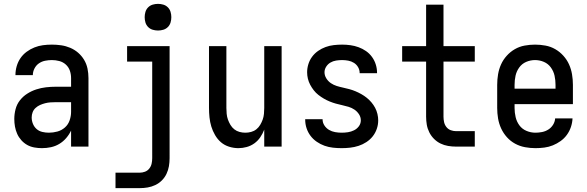

<svg xmlns="http://www.w3.org/2000/svg" viewBox="-20 -759 3040 994"><path d="M197 8Q178 8 158 4.5Q138 1 121 -8.5Q104 -18 90.5 -33Q77 -48 69 -66Q61 -84 57.5 -103.5Q54 -123 54 -143Q54 -168 60.5 -193.5Q67 -219 83 -239.5Q99 -260 121 -274Q143 -288 167.5 -296Q192 -304 217.5 -307Q243 -310 269 -310H348V-355Q348 -375 341.5 -393.5Q335 -412 320.5 -425Q306 -438 287 -443Q268 -448 249 -448Q231 -448 213.5 -444.5Q196 -441 181.5 -431Q167 -421 158.5 -404.5Q150 -388 150 -370H60V-371Q60 -394 66.5 -416.5Q73 -439 86 -458Q99 -477 118 -491Q137 -505 158.5 -513.5Q180 -522 202.5 -525Q225 -528 249 -528Q273 -528 297 -524.5Q321 -521 343.5 -511.5Q366 -502 384.5 -486Q403 -470 415.5 -449Q428 -428 433 -404Q438 -380 438 -355V0H348V-83Q338 -62 322.5 -44Q307 -26 287 -14Q267 -2 244 3Q221 8 197 8ZM233 -72Q255 -72 277 -78Q299 -84 316 -99Q333 -114 340.5 -136Q348 -158 348 -180V-230H269Q255 -230 241 -229Q227 -228 213.5 -224.5Q200 -221 187.5 -215.5Q175 -210 164.5 -200.5Q154 -191 149 -178Q144 -165 144 -151Q144 -134 150.5 -118Q157 -102 169.5 -91Q182 -80 199 -76Q216 -72 233 -72Z M578 215V135H703Q717 135 730.5 130Q744 125 753 113.5Q762 102 765 88Q768 74 768 60V-440H638V-520H858V60Q858 81 854.5 101.5Q851 122 842 141Q833 160 818 175Q803 190 784 199Q765 208 744.5 211.5Q724 215 703 215ZM798 -601Q784 -601 770.5 -605Q757 -609 747 -619Q737 -629 733 -642.5Q729 -656 729 -670Q729 -684 733 -697.5Q737 -711 747 -721Q757 -731 770.5 -735Q784 -739 798 -739Q812 -739 825.5 -735Q839 -731 849 -721Q859 -711 863 -697.5Q867 -684 867 -670Q867 -656 863 -642.5Q859 -629 849 -619Q839 -609 825.5 -605Q812 -601 798 -601Z M1214 8Q1190 8 1166 0.5Q1142 -7 1124 -22.5Q1106 -38 1093.5 -59.5Q1081 -81 1074 -104Q1067 -127 1064.5 -151.5Q1062 -176 1062 -200V-520H1152V-200Q1152 -185 1153.5 -169.5Q1155 -154 1160 -140Q1165 -126 1173 -112.5Q1181 -99 1193 -89.5Q1205 -80 1220 -76Q1235 -72 1250 -72Q1265 -72 1280 -76Q1295 -80 1307 -89.5Q1319 -99 1327 -112.5Q1335 -126 1340 -140Q1345 -154 1346.5 -169.5Q1348 -185 1348 -200V-520H1438V0H1348V-88Q1340 -67 1327.5 -48.5Q1315 -30 1297 -17Q1279 -4 1257.5 2Q1236 8 1214 8Z M1749 8Q1726 8 1703.5 5.5Q1681 3 1660 -4.5Q1639 -12 1620 -25Q1601 -38 1587.5 -56Q1574 -74 1567 -95.5Q1560 -117 1560 -140V-142H1650V-141Q1650 -124 1659.5 -109.5Q1669 -95 1683.5 -86.5Q1698 -78 1715 -75Q1732 -72 1749 -72Q1765 -72 1781.5 -74.5Q1798 -77 1813 -84.5Q1828 -92 1838 -105.5Q1848 -119 1848 -136Q1848 -153 1838.5 -167.5Q1829 -182 1815 -191.5Q1801 -201 1784.5 -206Q1768 -211 1751.5 -214.5Q1735 -218 1719 -222.5Q1703 -227 1687 -233.5Q1671 -240 1656.5 -248.5Q1642 -257 1628.5 -267.5Q1615 -278 1604.5 -291.5Q1594 -305 1586 -320Q1578 -335 1574 -351.5Q1570 -368 1570 -385Q1570 -406 1576.5 -427Q1583 -448 1596 -465.5Q1609 -483 1627 -495.5Q1645 -508 1665.5 -515.5Q1686 -523 1708 -525.5Q1730 -528 1751 -528Q1773 -528 1794.5 -525Q1816 -522 1836.5 -514.5Q1857 -507 1875 -494.5Q1893 -482 1906 -464Q1919 -446 1925.5 -425Q1932 -404 1932 -382V-380H1842V-381Q1842 -397 1834 -411Q1826 -425 1812.5 -433.5Q1799 -442 1783 -445Q1767 -448 1751 -448Q1736 -448 1720 -445.5Q1704 -443 1690.5 -435Q1677 -427 1668.5 -413.5Q1660 -400 1660 -385Q1660 -368 1669.5 -353Q1679 -338 1693 -328.5Q1707 -319 1723 -314Q1739 -309 1755.5 -305.5Q1772 -302 1788.5 -297.5Q1805 -293 1820.5 -286.5Q1836 -280 1851 -271.5Q1866 -263 1879 -252.5Q1892 -242 1903 -229Q1914 -216 1922 -201Q1930 -186 1934 -169Q1938 -152 1938 -136Q1938 -113 1930.5 -91.5Q1923 -70 1909.5 -53Q1896 -36 1877 -23.5Q1858 -11 1836.5 -4Q1815 3 1793 5.5Q1771 8 1749 8Z M2341 0Q2320 0 2299.5 -3.5Q2279 -7 2260.5 -16Q2242 -25 2227 -40Q2212 -55 2202.5 -74Q2193 -93 2189.5 -113.5Q2186 -134 2186 -155V-440H2062V-520H2186V-735H2276V-520H2438V-440H2276V-155Q2276 -141 2279 -127Q2282 -113 2291 -101.5Q2300 -90 2313.5 -85Q2327 -80 2341 -80H2438V0Z M2752 8Q2725 8 2698 3Q2671 -2 2647 -15Q2623 -28 2604.5 -48.5Q2586 -69 2574.5 -94Q2563 -119 2558.5 -146Q2554 -173 2554 -200V-320Q2554 -347 2558.5 -374Q2563 -401 2574 -425.5Q2585 -450 2603.5 -470.5Q2622 -491 2645.5 -504.5Q2669 -518 2696 -523Q2723 -528 2750 -528Q2777 -528 2804 -523Q2831 -518 2854.5 -504.5Q2878 -491 2896.5 -470.5Q2915 -450 2926 -425.5Q2937 -401 2941.5 -374Q2946 -347 2946 -320V-220H2644V-200Q2644 -176 2649.5 -152.5Q2655 -129 2669 -110Q2683 -91 2705.5 -81.5Q2728 -72 2752 -72Q2769 -72 2786.5 -75.5Q2804 -79 2819 -88.5Q2834 -98 2843.5 -113.5Q2853 -129 2854 -146H2944Q2943 -123 2935.5 -101Q2928 -79 2914.5 -60.5Q2901 -42 2882 -28.5Q2863 -15 2842 -6.5Q2821 2 2798 5Q2775 8 2752 8ZM2856 -300V-320Q2856 -344 2851 -367Q2846 -390 2832 -409.5Q2818 -429 2796 -438.5Q2774 -448 2750 -448Q2726 -448 2704 -438.5Q2682 -429 2668 -409.5Q2654 -390 2649 -367Q2644 -344 2644 -320V-300Z"/></svg>

Font: Iosevka SS10 Medium
Style: Regular
Weight: 500
Monospace: yes
Designer: Belleve Invis
Foundry: Belleve Invis
Version: Version 28.0.6; ttfautohint (v1.8.4)